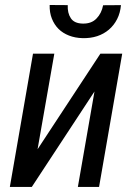

<svg xmlns="http://www.w3.org/2000/svg" viewBox="-20 -741 539 761"><path d="M459.5 -720.7 388.7 -720.2C384.8 -699.2 376 -681.6 362.8 -668C349.6 -653.8 331.1 -647 308.1 -647.5C285.2 -647.9 269.5 -655.3 260.7 -668.9C251.5 -682.6 247.6 -699.7 248.5 -720.7L176.8 -721.2C176.3 -701.2 179.2 -683.6 185.5 -667.5C191.9 -651.4 200.7 -637.7 211.9 -626.5C223.1 -615.2 237.3 -606.4 253.4 -600.1C269.5 -593.8 287.6 -590.3 307.6 -589.8C328.1 -589.4 347.2 -591.8 365.2 -597.7C382.8 -603.5 398.4 -612.3 411.6 -623.5C424.8 -634.8 436 -648.9 444.3 -665.5C452.6 -681.6 457.5 -700.2 459.5 -720.7ZM464.4 -528.3H377.9L128.9 -149.4L195.3 -528.3H110.8L19 0H106L354.5 -378.4L288.6 0H372.6Z"/></svg>

Font: Roboto Condensed
Style: Italic
Weight: 400
Designer: Google
Version: Version 1.000;PS 001.000;hotconv 1.0.88;makeotf.lib2.5.64775